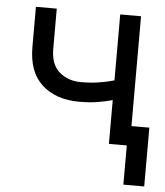

<svg xmlns="http://www.w3.org/2000/svg" viewBox="-50 -561 653 762"><g transform="rotate(5 276.5 -180.5)"><path d="M266.6 -156.2Q173.8 -156.2 118.2 -206.3Q62.5 -256.3 62.5 -356.4V-516.6H145.5V-356.4Q145.5 -293.9 180.4 -264.2Q215.3 -234.4 266.6 -234.4Q303.7 -234.4 335.9 -239.3Q368.2 -244.1 398.4 -252.9V-515.6H481.4V0H398.4V-174.3Q368.7 -166 336.9 -161.1Q305.2 -156.2 266.6 -156.2ZM469.7 156.2V0H433.6V-78.1H552.7V156.2Z"/></g></svg>

Font: Inter Display
Style: Regular
Weight: 400
Designer: Rasmus Andersson
Foundry: rsms
Version: Version 4.000;git-37864ae